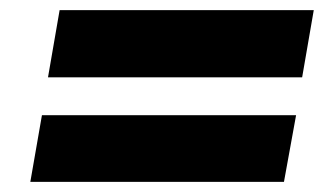

<svg xmlns="http://www.w3.org/2000/svg" viewBox="-20 -443 647 380"><path d="M40 -83H542L566 -215H63ZM75 -290H578L601 -423H98Z"/></svg>

Font: Jost* 700 Bold Italic
Style: Bold Italic
Weight: 700
Italic angle: -10°
Version: Version 3.200; ttfautohint (v0.97) -l 8 -r 50 -G 200 -x 14 -